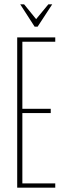

<svg xmlns="http://www.w3.org/2000/svg" viewBox="-20 -873 307 893"><path d="M237 -699V-679H84V-367H216V-347H84V-20H237V0H60V-699ZM92 -853 148 -784 205 -853H223L155 -749H141L74 -853Z"/></svg>

Font: Moniqa Thin Paragraph
Style: Regular
Weight: 100
Designer: Rajesh Rajput
Foundry: Rajesh Rajput
Version: Version 1.000